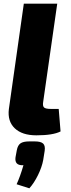

<svg xmlns="http://www.w3.org/2000/svg" viewBox="-20 -720 384 1040"><path d="M290 -700 214 -169Q210 -146 218.5 -138Q227 -130 256 -130H298L308 -8Q267 13 177 13Q100 13 60 -25Q20 -63 28 -129L109 -700ZM138 46H169Q201 46 213.5 57.5Q226 69 222 97L214 147Q207 185 186 228Q165 271 139 300L70 278Q89 237 107 175Q81 176 71 165Q61 154 64 132L71 94Q76 67 91 56.5Q106 46 138 46Z"/></svg>

Font: Ezarion Extra Bold
Style: Italic
Weight: 800
Italic angle: -8°
Designer: Natanael Gama
Version: Version 1.001;PS 001.001;hotconv 1.0.70;makeotf.lib2.5.58329